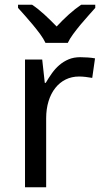

<svg xmlns="http://www.w3.org/2000/svg" viewBox="-20 -786 439 806"><path d="M316.9 -545.9Q331.1 -545.9 348.6 -544.7Q366.2 -543.5 378.9 -541L367.2 -459Q353.5 -461.4 339.1 -463.1Q324.7 -464.8 312 -464.8Q281.2 -464.8 255.9 -452.4Q230.5 -439.9 212.2 -416.7Q193.8 -393.6 183.8 -361.1Q173.8 -328.6 173.8 -289.1V0H85V-536.1H157.2L168 -438H171.9Q184.1 -459 198 -478.5Q211.9 -498 229.2 -512.9Q246.6 -527.8 268.1 -536.9Q289.6 -545.9 316.9 -545.9ZM379.9 -752.9Q367.7 -738.8 350.8 -720.2Q334 -701.7 317.6 -681.9Q301.3 -662.1 286.9 -642.6Q272.5 -623 264.6 -606H170.9Q163.1 -623 148.7 -642.6Q134.3 -662.1 117.9 -681.9Q101.6 -701.7 85 -720.2Q68.4 -738.8 55.7 -752.9V-766.1H114.7Q139.6 -749.5 165.5 -725.8Q191.4 -702.1 217.8 -674.8Q243.2 -702.1 269.5 -725.8Q295.9 -749.5 320.8 -766.1H379.9Z"/></svg>

Font: Droid Sans
Style: Regular
Weight: 400
Foundry: Ascender Corporation
Version: Version 1.00 build 114